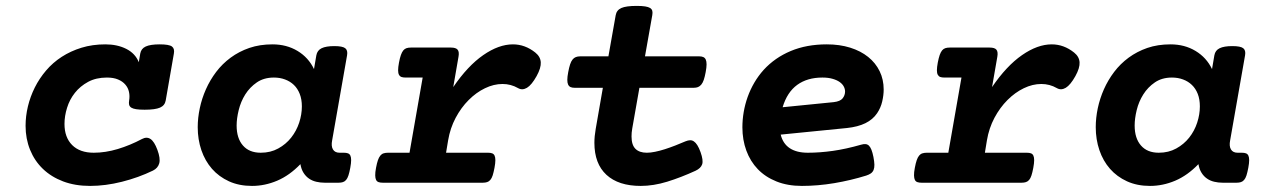

<svg xmlns="http://www.w3.org/2000/svg" viewBox="-20 -610 4237 641"><path d="M448.2 -431.2Q451.2 -447.8 466.6 -454.8Q481.9 -461.9 513.2 -461.9Q544.4 -461.9 554 -454.8Q563.5 -447.8 560.5 -431.2L533.2 -274.4Q530.3 -257.8 514.2 -250.7Q498 -243.7 462.9 -243.7Q445.3 -243.7 434.6 -245.4Q423.8 -247.1 418.2 -250.7Q412.6 -254.4 411.1 -260.3Q409.7 -266.1 411.1 -274.4Q413.6 -289.6 410.6 -303.2Q407.7 -316.9 398.4 -327.6Q389.2 -338.4 374 -344.7Q358.9 -351.1 336.9 -351.1Q300.8 -351.1 274.2 -336.7Q247.6 -322.3 230 -300Q212.4 -277.8 203.9 -250.2Q195.3 -222.7 195.3 -196.3Q195.3 -151.4 220.9 -125.7Q246.6 -100.1 293 -100.1Q332 -100.1 373.3 -112.5Q414.6 -125 454.1 -146Q469.7 -154.3 482.4 -146Q495.1 -137.7 505.4 -109.9Q516.1 -81.1 511.7 -64.9Q507.3 -48.8 490.7 -40.5Q442.4 -17.1 387.2 -3.2Q332 10.7 280.8 10.7Q230.5 10.7 190.7 -4.4Q150.9 -19.5 123 -46.4Q95.2 -73.2 80.3 -110.1Q65.4 -147 65.4 -189.9Q65.4 -222.2 73.2 -254.9Q81.1 -287.6 96.2 -317.9Q111.3 -348.1 133.8 -374.5Q156.2 -400.9 186 -420.2Q215.8 -439.5 252.2 -450.7Q288.6 -461.9 332 -461.9Q371.6 -461.9 401.6 -446.8Q431.6 -431.6 443.4 -402.3Z M982.9 -62Q946.8 -24.4 905.5 -6.8Q864.3 10.7 821.3 10.7Q778.3 10.7 744.6 -4.6Q710.9 -20 687.7 -46.4Q664.6 -72.8 652.3 -108.6Q640.1 -144.5 640.1 -185.5Q640.1 -216.3 647 -248.8Q653.8 -281.2 667.5 -312Q681.2 -342.8 701.7 -369.9Q722.2 -397 750 -417.5Q777.8 -438 812.5 -450Q847.2 -461.9 889.6 -461.9Q937 -461.9 973.4 -439.9Q1009.8 -418 1028.3 -379.4L1036.1 -425.3Q1039.1 -441.9 1053.7 -449Q1068.4 -456.1 1096.2 -456.1Q1123.5 -456.1 1132.6 -449Q1141.6 -441.9 1138.7 -425.3L1088.9 -141.6Q1085 -122.1 1091.6 -111.1Q1098.1 -100.1 1113.8 -100.1H1127.9Q1136.2 -100.1 1141.6 -98.1Q1147 -96.2 1149.7 -90.6Q1152.3 -85 1152.3 -75.2Q1152.3 -65.4 1149.4 -49.8Q1146.5 -34.2 1143.3 -24.4Q1140.1 -14.6 1135.5 -9.3Q1130.9 -3.9 1124.8 -2Q1118.7 0 1110.4 0H1064Q1049.3 0 1035.9 -3.2Q1022.5 -6.3 1011.7 -13.7Q1001 -21 993.4 -33Q985.8 -44.9 982.9 -62ZM850.6 -100.1Q883.3 -100.1 908.9 -114.3Q934.6 -128.4 952.1 -150.6Q969.7 -172.9 978.8 -200.4Q987.8 -228 987.8 -254.9Q987.8 -278.3 980.7 -296.4Q973.6 -314.5 961.2 -326.4Q948.7 -338.4 931.6 -344.7Q914.6 -351.1 894.5 -351.1Q861.3 -351.1 837.6 -335Q814 -318.8 798.8 -294.7Q783.7 -270.5 776.9 -242.4Q770 -214.4 770 -190.9Q770 -148.4 791 -124.3Q812 -100.1 850.6 -100.1Z M1485.4 -451.2Q1502 -451.2 1507.8 -444.1Q1513.7 -437 1510.7 -420.4L1493.2 -319.3Q1541.5 -390.1 1593.3 -426Q1645 -461.9 1692.4 -461.9Q1732.9 -461.9 1767.1 -434.6Q1784.2 -420.9 1785.4 -402.1Q1786.6 -383.3 1771.5 -356Q1754.9 -326.2 1739.3 -316.9Q1723.6 -307.6 1709.5 -315.9Q1685.5 -329.6 1657.7 -329.6Q1628.4 -329.6 1599.1 -315.4Q1569.8 -301.3 1544.7 -276.1Q1519.5 -251 1501.2 -216.6Q1482.9 -182.1 1476.1 -141.6L1469.2 -100.1H1609.4Q1617.7 -100.1 1623 -98.1Q1628.4 -96.2 1631.1 -90.6Q1633.8 -85 1633.8 -75.2Q1633.8 -65.4 1630.9 -49.8Q1627.9 -34.2 1624.8 -24.4Q1621.6 -14.6 1616.9 -9.3Q1612.3 -3.9 1606.2 -2Q1600.1 0 1591.8 0H1257.8Q1249.5 0 1243.9 -2Q1238.3 -3.9 1235.6 -9.3Q1232.9 -14.6 1232.7 -24.4Q1232.4 -34.2 1235.4 -49.8Q1238.3 -65.4 1241.7 -75.2Q1245.1 -85 1249.8 -90.6Q1254.4 -96.2 1260.7 -98.1Q1267.1 -100.1 1275.4 -100.1H1347.2L1391.1 -351.1H1334Q1325.7 -351.1 1320.3 -353Q1314.9 -355 1312 -360.4Q1309.1 -365.7 1309.1 -375.5Q1309.1 -385.3 1312 -400.9Q1314.9 -416.5 1318.4 -426.3Q1321.8 -436 1326.4 -441.7Q1331.1 -447.3 1337.2 -449.2Q1343.3 -451.2 1351.6 -451.2Z M2133.3 -421.9H2314.5Q2322.8 -421.9 2328.1 -419.4Q2333.5 -417 2336.2 -411.1Q2338.9 -405.3 2338.9 -395Q2338.9 -384.8 2335.9 -369.1Q2333 -353.5 2329.6 -343.5Q2326.2 -333.5 2321.3 -327.6Q2316.4 -321.8 2310.3 -319.3Q2304.2 -316.9 2295.9 -316.9H2114.7L2090.8 -181.2Q2089.4 -173.8 2088.9 -167Q2088.4 -160.2 2088.4 -154.3Q2088.4 -126 2101.6 -113Q2114.7 -100.1 2139.6 -100.1Q2151.9 -100.1 2167.2 -103.3Q2182.6 -106.4 2199.5 -111.8Q2216.3 -117.2 2233.9 -124Q2251.5 -130.9 2268.6 -138.2Q2276.9 -141.6 2283.7 -141.8Q2290.5 -142.1 2296.6 -137.9Q2302.7 -133.8 2308.1 -125.2Q2313.5 -116.7 2318.8 -102.1Q2328.6 -74.7 2324.2 -61.5Q2319.8 -48.3 2302.2 -40Q2253.4 -17.6 2207.5 -3.4Q2161.6 10.7 2119.1 10.7Q2044.9 10.7 2004.6 -26.4Q1964.4 -63.5 1964.4 -133.3Q1964.4 -154.8 1968.8 -179.7L1992.7 -316.9H1898.4Q1890.1 -316.9 1884.8 -319.3Q1879.4 -321.8 1876.7 -327.6Q1874 -333.5 1874 -343.5Q1874 -353.5 1877 -369.1Q1879.9 -384.8 1883.3 -395Q1886.7 -405.3 1891.4 -411.1Q1896 -417 1902.3 -419.4Q1908.7 -421.9 1917 -421.9H2011.2L2035.6 -559.6Q2038.6 -576.2 2054.4 -583.3Q2070.3 -590.3 2105.5 -590.3Q2123 -590.3 2133.8 -588.6Q2144.5 -586.9 2150.4 -583.3Q2156.2 -579.6 2157.7 -573.7Q2159.2 -567.9 2157.7 -559.6Z M2586.4 -160.6Q2593.8 -130.4 2616.7 -115.2Q2639.6 -100.1 2676.8 -100.1Q2716.3 -100.1 2760 -106.2Q2803.7 -112.3 2855 -127Q2863.3 -129.4 2869.6 -128.9Q2876 -128.4 2880.9 -123.8Q2885.7 -119.1 2889.4 -109.9Q2893.1 -100.6 2896 -85.9Q2898.9 -70.8 2899.2 -60.3Q2899.4 -49.8 2896.5 -42.7Q2893.6 -35.6 2887.5 -31.2Q2881.3 -26.9 2872.1 -23.9Q2820.3 -7.8 2765.1 1.5Q2710 10.7 2657.2 10.7Q2609.4 10.7 2572.3 -4.2Q2535.2 -19 2510 -45.2Q2484.9 -71.3 2471.7 -107.2Q2458.5 -143.1 2458.5 -185.1Q2458.5 -210.4 2462.9 -236.1Q2467.3 -261.7 2476.1 -286.4Q2484.9 -311 2498.3 -334Q2511.7 -356.9 2529.8 -377Q2566.9 -417.5 2619.9 -439.7Q2672.9 -461.9 2740.2 -461.9Q2783.2 -461.9 2818.4 -450.9Q2853.5 -439.9 2878.4 -419.9Q2903.3 -399.9 2916.7 -372.3Q2930.2 -344.7 2930.2 -311Q2930.2 -292.5 2925.3 -271.2Q2920.4 -250 2908.2 -231.9Q2894 -210.9 2869.1 -198.7Q2844.2 -186.5 2807.6 -182.6ZM2725.6 -351.1Q2675.3 -351.1 2641.6 -326.7Q2607.9 -302.2 2592.8 -252L2763.2 -269Q2785.2 -271.5 2793.2 -281.7Q2801.3 -292 2801.3 -304.7Q2801.3 -313 2796.9 -321.3Q2792.5 -329.6 2783.2 -336.2Q2773.9 -342.8 2759.5 -346.9Q2745.1 -351.1 2725.6 -351.1Z M3284.2 -451.2Q3300.8 -451.2 3306.6 -444.1Q3312.5 -437 3309.6 -420.4L3292 -319.3Q3340.3 -390.1 3392.1 -426Q3443.8 -461.9 3491.2 -461.9Q3531.7 -461.9 3565.9 -434.6Q3583 -420.9 3584.2 -402.1Q3585.4 -383.3 3570.3 -356Q3553.7 -326.2 3538.1 -316.9Q3522.5 -307.6 3508.3 -315.9Q3484.4 -329.6 3456.5 -329.6Q3427.2 -329.6 3397.9 -315.4Q3368.7 -301.3 3343.5 -276.1Q3318.4 -251 3300 -216.6Q3281.7 -182.1 3274.9 -141.6L3268.1 -100.1H3408.2Q3416.5 -100.1 3421.9 -98.1Q3427.2 -96.2 3429.9 -90.6Q3432.6 -85 3432.6 -75.2Q3432.6 -65.4 3429.7 -49.8Q3426.8 -34.2 3423.6 -24.4Q3420.4 -14.6 3415.8 -9.3Q3411.1 -3.9 3405 -2Q3398.9 0 3390.6 0H3056.6Q3048.3 0 3042.7 -2Q3037.1 -3.9 3034.4 -9.3Q3031.7 -14.6 3031.5 -24.4Q3031.2 -34.2 3034.2 -49.8Q3037.1 -65.4 3040.5 -75.2Q3043.9 -85 3048.6 -90.6Q3053.2 -96.2 3059.6 -98.1Q3065.9 -100.1 3074.2 -100.1H3146L3189.9 -351.1H3132.8Q3124.5 -351.1 3119.1 -353Q3113.8 -355 3110.8 -360.4Q3107.9 -365.7 3107.9 -375.5Q3107.9 -385.3 3110.8 -400.9Q3113.8 -416.5 3117.2 -426.3Q3120.6 -436 3125.2 -441.7Q3129.9 -447.3 3136 -449.2Q3142.1 -451.2 3150.4 -451.2Z M3981 -62Q3944.8 -24.4 3903.6 -6.8Q3862.3 10.7 3819.3 10.7Q3776.4 10.7 3742.7 -4.6Q3709 -20 3685.8 -46.4Q3662.6 -72.8 3650.4 -108.6Q3638.2 -144.5 3638.2 -185.5Q3638.2 -216.3 3645 -248.8Q3651.9 -281.2 3665.5 -312Q3679.2 -342.8 3699.7 -369.9Q3720.2 -397 3748 -417.5Q3775.9 -438 3810.5 -450Q3845.2 -461.9 3887.7 -461.9Q3935.1 -461.9 3971.4 -439.9Q4007.8 -418 4026.4 -379.4L4034.2 -425.3Q4037.1 -441.9 4051.8 -449Q4066.4 -456.1 4094.2 -456.1Q4121.6 -456.1 4130.6 -449Q4139.6 -441.9 4136.7 -425.3L4086.9 -141.6Q4083 -122.1 4089.6 -111.1Q4096.2 -100.1 4111.8 -100.1H4126Q4134.3 -100.1 4139.6 -98.1Q4145 -96.2 4147.7 -90.6Q4150.4 -85 4150.4 -75.2Q4150.4 -65.4 4147.5 -49.8Q4144.5 -34.2 4141.4 -24.4Q4138.2 -14.6 4133.5 -9.3Q4128.9 -3.9 4122.8 -2Q4116.7 0 4108.4 0H4062Q4047.4 0 4033.9 -3.2Q4020.5 -6.3 4009.8 -13.7Q3999 -21 3991.5 -33Q3983.9 -44.9 3981 -62ZM3848.6 -100.1Q3881.3 -100.1 3907 -114.3Q3932.6 -128.4 3950.2 -150.6Q3967.8 -172.9 3976.8 -200.4Q3985.8 -228 3985.8 -254.9Q3985.8 -278.3 3978.8 -296.4Q3971.7 -314.5 3959.2 -326.4Q3946.8 -338.4 3929.7 -344.7Q3912.6 -351.1 3892.6 -351.1Q3859.4 -351.1 3835.7 -335Q3812 -318.8 3796.9 -294.7Q3781.7 -270.5 3774.9 -242.4Q3768.1 -214.4 3768.1 -190.9Q3768.1 -148.4 3789.1 -124.3Q3810.1 -100.1 3848.6 -100.1Z"/></svg>

Font: Courier Prime
Style: Bold Italic
Weight: 700
Monospace: yes
Designer: Alan Dague-Greene
Foundry: Quote-Unquote Apps
Version: Version 1.202